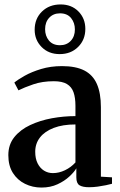

<svg xmlns="http://www.w3.org/2000/svg" viewBox="-20 -834 538 864"><path d="M166.5 10Q126.5 10 92.5 -6.8Q58.5 -23.5 38 -55.8Q17.5 -88 17.5 -136Q17.5 -183.5 44.5 -217Q71.5 -250.5 115.8 -271.2Q160 -292 213.2 -301.8Q266.5 -311.5 319.5 -311.5V-358Q319.5 -394 311 -418.5Q302.5 -443 281.2 -455.8Q260 -468.5 222.5 -468.5Q170.5 -468.5 129.8 -454.5Q89 -440.5 63 -427.5L44.5 -462.5Q60 -475.5 91 -493Q122 -510.5 165 -523.5Q208 -536.5 259 -536.5Q321 -536.5 359.5 -516.8Q398 -497 416 -456Q434 -415 434 -352V-39L484 -36V-7Q473.5 -4 456.5 -0.5Q439.5 3 419.8 5.8Q400 8.5 380.5 8.5Q352 8.5 337.8 -0.2Q323.5 -9 323.5 -36V-76.5Q314 -60 292.2 -39.8Q270.5 -19.5 238.8 -4.8Q207 10 166.5 10ZM218 -55Q245.5 -55 272.5 -68Q299.5 -81 319.5 -103V-274Q262.5 -274 222 -258.5Q181.5 -243 160 -215.5Q138.5 -188 138.5 -151Q138.5 -120.5 149.2 -99Q160 -77.5 178 -66.2Q196 -55 218 -55ZM248.5 -590.5Q199 -590.5 167.5 -622.2Q136 -654 136 -700Q136 -750 168.8 -782Q201.5 -814 253 -814Q302 -814 333 -782.5Q364 -751 364 -704Q364 -655 331.5 -622.8Q299 -590.5 248.5 -590.5ZM250 -630.5Q280 -630.5 298.5 -650.2Q317 -670 317 -701.5Q317 -731.5 299.8 -752.8Q282.5 -774 250 -774Q220 -774 201.5 -754.2Q183 -734.5 183 -702.5Q183 -672.5 200.2 -651.5Q217.5 -630.5 250 -630.5Z"/></svg>

Font: Merriweather 96pt SemiBold
Style: Regular
Weight: 600
Version: Version 2.100